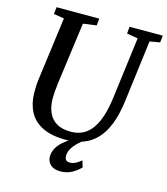

<svg xmlns="http://www.w3.org/2000/svg" viewBox="-134 -846 1000 1150"><g transform="rotate(15 366.0 -271.0)"><path d="M663.5 -689 615 -306Q604 -220.5 580.2 -160.2Q556.5 -100 520.8 -62.5Q485 -25 437.5 -7.5Q390 10 331.5 10Q242 10 186.2 -17.8Q130.5 -45.5 104 -95Q77.5 -144.5 76 -209.5Q76 -228.5 76.5 -248.8Q77 -269 79.5 -290.5L132.5 -689L68 -700L72.5 -743H337.5L333 -700L250.5 -688.5L198 -299.5Q194.5 -272.5 193 -248.8Q191.5 -225 191.5 -205Q192.5 -157.5 208.8 -121.2Q225 -85 258.8 -64.8Q292.5 -44.5 346.5 -44.5Q402 -44.5 441.2 -73.2Q480.5 -102 505.2 -160.2Q530 -218.5 541 -306.5L590 -688.5L521.5 -700L525.5 -743H731.5L726.5 -700ZM348 201Q307 200.5 286.2 180.8Q265.5 161 265.5 132.5Q265.5 103 278.8 79.5Q292 56 313 37.2Q334 18.5 358 3.2Q382 -12 404 -24.5L428.5 -35.5L446 -19.5Q421.5 -2 401.5 17.8Q381.5 37.5 369.8 58.2Q358 79 358 100.5Q357.5 119.5 366 127.5Q374.5 135.5 388.5 135.5Q407.5 135.5 424.8 126.8Q442 118 459.5 103L472 143Q453.5 164 421.5 182.5Q389.5 201 348 201Z"/></g></svg>

Font: Merriweather 28pt Medium
Style: Italic
Weight: 500
Italic angle: -7.8°
Version: Version 2.101